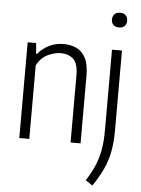

<svg xmlns="http://www.w3.org/2000/svg" viewBox="-63 -802 795 1082"><g transform="rotate(5 334.0 -261.0)"><path d="M67.5 0V-541.5H115.5L120.5 -480.5H125Q152 -513 189.2 -531.2Q226.5 -549.5 270.5 -549.5Q311.5 -549.5 344 -534.2Q376.5 -519 395.2 -482.5Q414 -446 414 -383V0H357.5V-380Q357.5 -446.5 330.2 -471.8Q303 -497 258.5 -497Q227 -497 188 -479.5Q149 -462 124 -417V0ZM501 231 461.5 204.5Q491 158.5 509.2 115.5Q527.5 72.5 536 24.8Q544.5 -23 544.5 -84V-541.5H601V-89.5Q601 -22 590.8 31.2Q580.5 84.5 558.2 132Q536 179.5 501 231ZM572.5 -669.5Q552.5 -669.5 541 -680.5Q529.5 -691.5 529.5 -710.5Q529.5 -730 541 -741.5Q552.5 -753 572.5 -753Q592.5 -753 604 -741.5Q615.5 -730 615.5 -710.5Q615.5 -691.5 604 -680.5Q592.5 -669.5 572.5 -669.5Z"/></g></svg>

Font: Encode Sans Cnd Lt
Style: Regular
Weight: 300
Width: 3
Designer: Multiple Designers
Foundry: Impallari Type
Version: Version 3.002; ttfautohint (v1.8.3) -l 8 -r 50 -G 200 -x 14 